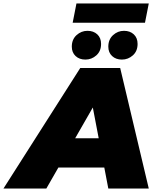

<svg xmlns="http://www.w3.org/2000/svg" viewBox="-94 -1095 920 1115"><path d="M-74 0 372 -700H604L770 0H535L422 -591H514L175 0ZM132 -122 226 -292H548L574 -122ZM614 -749Q579 -749 557 -769.5Q535 -790 535 -824Q535 -866 562.5 -891Q590 -916 626 -916Q661 -916 683 -895.5Q705 -875 705 -840Q705 -798 677.5 -773.5Q650 -749 614 -749ZM402 -749Q367 -749 345 -769.5Q323 -790 323 -824Q323 -866 350.5 -891Q378 -916 414 -916Q449 -916 471 -895.5Q493 -875 493 -840Q493 -798 465.5 -773.5Q438 -749 402 -749ZM328 -963 350 -1075H770L748 -963Z"/></svg>

Font: Montserrat Thin Black
Style: Italic
Weight: 900
Italic angle: -11.3°
Version: Version 9.000